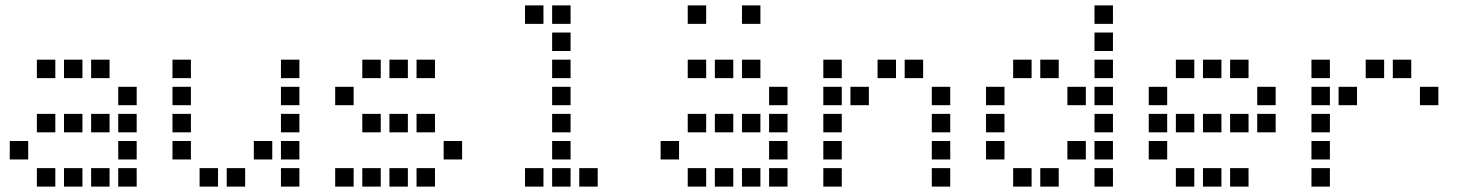

<svg xmlns="http://www.w3.org/2000/svg" viewBox="-20 -704 5440 708"><path d="M117 -484Q116 -484 116 -484Q116 -484 116 -483V-417Q116 -416 116 -416Q116 -416 117 -416H183Q184 -416 184 -416Q184 -416 184 -417V-483Q184 -484 184 -484Q184 -484 183 -484ZM217 -484Q216 -484 216 -484Q216 -484 216 -483V-417Q216 -416 216 -416Q216 -416 217 -416H283Q284 -416 284 -416Q284 -416 284 -417V-483Q284 -484 284 -484Q284 -484 283 -484ZM317 -484Q316 -484 316 -484Q316 -484 316 -483V-417Q316 -416 316 -416Q316 -416 317 -416H383Q384 -416 384 -416Q384 -416 384 -417V-483Q384 -484 384 -484Q384 -484 383 -484ZM417 -384Q416 -384 416 -384Q416 -384 416 -383V-317Q416 -316 416 -316Q416 -316 417 -316H483Q484 -316 484 -316Q484 -316 484 -317V-383Q484 -384 484 -384Q484 -384 483 -384ZM117 -284Q116 -284 116 -284Q116 -284 116 -283V-217Q116 -216 116 -216Q116 -216 117 -216H183Q184 -216 184 -216Q184 -216 184 -217V-283Q184 -284 184 -284Q184 -284 183 -284ZM217 -284Q216 -284 216 -284Q216 -284 216 -283V-217Q216 -216 216 -216Q216 -216 217 -216H283Q284 -216 284 -216Q284 -216 284 -217V-283Q284 -284 284 -284Q284 -284 283 -284ZM317 -284Q316 -284 316 -284Q316 -284 316 -283V-217Q316 -216 316 -216Q316 -216 317 -216H383Q384 -216 384 -216Q384 -216 384 -217V-283Q384 -284 384 -284Q384 -284 383 -284ZM417 -284Q416 -284 416 -284Q416 -284 416 -283V-217Q416 -216 416 -216Q416 -216 417 -216H483Q484 -216 484 -216Q484 -216 484 -217V-283Q484 -284 484 -284Q484 -284 483 -284ZM17 -184Q16 -184 16 -184Q16 -184 16 -183V-117Q16 -116 16 -116Q16 -116 17 -116H83Q84 -116 84 -116Q84 -116 84 -117V-183Q84 -184 84 -184Q84 -184 83 -184ZM417 -184Q416 -184 416 -184Q416 -184 416 -183V-117Q416 -116 416 -116Q416 -116 417 -116H483Q484 -116 484 -116Q484 -116 484 -117V-183Q484 -184 484 -184Q484 -184 483 -184ZM117 -84Q116 -84 116 -84Q116 -84 116 -83V-17Q116 -16 116 -16Q116 -16 117 -16H183Q184 -16 184 -16Q184 -16 184 -17V-83Q184 -84 184 -84Q184 -84 183 -84ZM217 -84Q216 -84 216 -84Q216 -84 216 -83V-17Q216 -16 216 -16Q216 -16 217 -16H283Q284 -16 284 -16Q284 -16 284 -17V-83Q284 -84 284 -84Q284 -84 283 -84ZM317 -84Q316 -84 316 -84Q316 -84 316 -83V-17Q316 -16 316 -16Q316 -16 317 -16H383Q384 -16 384 -16Q384 -16 384 -17V-83Q384 -84 384 -84Q384 -84 383 -84ZM417 -84Q416 -84 416 -84Q416 -84 416 -83V-17Q416 -16 416 -16Q416 -16 417 -16H483Q484 -16 484 -16Q484 -16 484 -17V-83Q484 -84 484 -84Q484 -84 483 -84Z M617 -484Q616 -484 616 -484Q616 -484 616 -483V-417Q616 -416 616 -416Q616 -416 617 -416H683Q684 -416 684 -416Q684 -416 684 -417V-483Q684 -484 684 -484Q684 -484 683 -484ZM1017 -484Q1016 -484 1016 -484Q1016 -484 1016 -483V-417Q1016 -416 1016 -416Q1016 -416 1017 -416H1083Q1084 -416 1084 -416Q1084 -416 1084 -417V-483Q1084 -484 1084 -484Q1084 -484 1083 -484ZM617 -384Q616 -384 616 -384Q616 -384 616 -383V-317Q616 -316 616 -316Q616 -316 617 -316H683Q684 -316 684 -316Q684 -316 684 -317V-383Q684 -384 684 -384Q684 -384 683 -384ZM1017 -384Q1016 -384 1016 -384Q1016 -384 1016 -383V-317Q1016 -316 1016 -316Q1016 -316 1017 -316H1083Q1084 -316 1084 -316Q1084 -316 1084 -317V-383Q1084 -384 1084 -384Q1084 -384 1083 -384ZM617 -284Q616 -284 616 -284Q616 -284 616 -283V-217Q616 -216 616 -216Q616 -216 617 -216H683Q684 -216 684 -216Q684 -216 684 -217V-283Q684 -284 684 -284Q684 -284 683 -284ZM1017 -284Q1016 -284 1016 -284Q1016 -284 1016 -283V-217Q1016 -216 1016 -216Q1016 -216 1017 -216H1083Q1084 -216 1084 -216Q1084 -216 1084 -217V-283Q1084 -284 1084 -284Q1084 -284 1083 -284ZM617 -184Q616 -184 616 -184Q616 -184 616 -183V-117Q616 -116 616 -116Q616 -116 617 -116H683Q684 -116 684 -116Q684 -116 684 -117V-183Q684 -184 684 -184Q684 -184 683 -184ZM917 -184Q916 -184 916 -184Q916 -184 916 -183V-117Q916 -116 916 -116Q916 -116 917 -116H983Q984 -116 984 -116Q984 -116 984 -117V-183Q984 -184 984 -184Q984 -184 983 -184ZM1017 -184Q1016 -184 1016 -184Q1016 -184 1016 -183V-117Q1016 -116 1016 -116Q1016 -116 1017 -116H1083Q1084 -116 1084 -116Q1084 -116 1084 -117V-183Q1084 -184 1084 -184Q1084 -184 1083 -184ZM717 -84Q716 -84 716 -84Q716 -84 716 -83V-17Q716 -16 716 -16Q716 -16 717 -16H783Q784 -16 784 -16Q784 -16 784 -17V-83Q784 -84 784 -84Q784 -84 783 -84ZM817 -84Q816 -84 816 -84Q816 -84 816 -83V-17Q816 -16 816 -16Q816 -16 817 -16H883Q884 -16 884 -16Q884 -16 884 -17V-83Q884 -84 884 -84Q884 -84 883 -84ZM1017 -84Q1016 -84 1016 -84Q1016 -84 1016 -83V-17Q1016 -16 1016 -16Q1016 -16 1017 -16H1083Q1084 -16 1084 -16Q1084 -16 1084 -17V-83Q1084 -84 1084 -84Q1084 -84 1083 -84Z M1317 -484Q1316 -484 1316 -484Q1316 -484 1316 -483V-417Q1316 -416 1316 -416Q1316 -416 1317 -416H1383Q1384 -416 1384 -416Q1384 -416 1384 -417V-483Q1384 -484 1384 -484Q1384 -484 1383 -484ZM1417 -484Q1416 -484 1416 -484Q1416 -484 1416 -483V-417Q1416 -416 1416 -416Q1416 -416 1417 -416H1483Q1484 -416 1484 -416Q1484 -416 1484 -417V-483Q1484 -484 1484 -484Q1484 -484 1483 -484ZM1517 -484Q1516 -484 1516 -484Q1516 -484 1516 -483V-417Q1516 -416 1516 -416Q1516 -416 1517 -416H1583Q1584 -416 1584 -416Q1584 -416 1584 -417V-483Q1584 -484 1584 -484Q1584 -484 1583 -484ZM1217 -384Q1216 -384 1216 -384Q1216 -384 1216 -383V-317Q1216 -316 1216 -316Q1216 -316 1217 -316H1283Q1284 -316 1284 -316Q1284 -316 1284 -317V-383Q1284 -384 1284 -384Q1284 -384 1283 -384ZM1317 -284Q1316 -284 1316 -284Q1316 -284 1316 -283V-217Q1316 -216 1316 -216Q1316 -216 1317 -216H1383Q1384 -216 1384 -216Q1384 -216 1384 -217V-283Q1384 -284 1384 -284Q1384 -284 1383 -284ZM1417 -284Q1416 -284 1416 -284Q1416 -284 1416 -283V-217Q1416 -216 1416 -216Q1416 -216 1417 -216H1483Q1484 -216 1484 -216Q1484 -216 1484 -217V-283Q1484 -284 1484 -284Q1484 -284 1483 -284ZM1517 -284Q1516 -284 1516 -284Q1516 -284 1516 -283V-217Q1516 -216 1516 -216Q1516 -216 1517 -216H1583Q1584 -216 1584 -216Q1584 -216 1584 -217V-283Q1584 -284 1584 -284Q1584 -284 1583 -284ZM1617 -184Q1616 -184 1616 -184Q1616 -184 1616 -183V-117Q1616 -116 1616 -116Q1616 -116 1617 -116H1683Q1684 -116 1684 -116Q1684 -116 1684 -117V-183Q1684 -184 1684 -184Q1684 -184 1683 -184ZM1217 -84Q1216 -84 1216 -84Q1216 -84 1216 -83V-17Q1216 -16 1216 -16Q1216 -16 1217 -16H1283Q1284 -16 1284 -16Q1284 -16 1284 -17V-83Q1284 -84 1284 -84Q1284 -84 1283 -84ZM1317 -84Q1316 -84 1316 -84Q1316 -84 1316 -83V-17Q1316 -16 1316 -16Q1316 -16 1317 -16H1383Q1384 -16 1384 -16Q1384 -16 1384 -17V-83Q1384 -84 1384 -84Q1384 -84 1383 -84ZM1417 -84Q1416 -84 1416 -84Q1416 -84 1416 -83V-17Q1416 -16 1416 -16Q1416 -16 1417 -16H1483Q1484 -16 1484 -16Q1484 -16 1484 -17V-83Q1484 -84 1484 -84Q1484 -84 1483 -84ZM1517 -84Q1516 -84 1516 -84Q1516 -84 1516 -83V-17Q1516 -16 1516 -16Q1516 -16 1517 -16H1583Q1584 -16 1584 -16Q1584 -16 1584 -17V-83Q1584 -84 1584 -84Q1584 -84 1583 -84Z M1917 -684Q1916 -684 1916 -684Q1916 -684 1916 -683V-617Q1916 -616 1916 -616Q1916 -616 1917 -616H1983Q1984 -616 1984 -616Q1984 -616 1984 -617V-683Q1984 -684 1984 -684Q1984 -684 1983 -684ZM2017 -684Q2016 -684 2016 -684Q2016 -684 2016 -683V-617Q2016 -616 2016 -616Q2016 -616 2017 -616H2083Q2084 -616 2084 -616Q2084 -616 2084 -617V-683Q2084 -684 2084 -684Q2084 -684 2083 -684ZM2017 -584Q2016 -584 2016 -584Q2016 -584 2016 -583V-517Q2016 -516 2016 -516Q2016 -516 2017 -516H2083Q2084 -516 2084 -516Q2084 -516 2084 -517V-583Q2084 -584 2084 -584Q2084 -584 2083 -584ZM2017 -484Q2016 -484 2016 -484Q2016 -484 2016 -483V-417Q2016 -416 2016 -416Q2016 -416 2017 -416H2083Q2084 -416 2084 -416Q2084 -416 2084 -417V-483Q2084 -484 2084 -484Q2084 -484 2083 -484ZM2017 -384Q2016 -384 2016 -384Q2016 -384 2016 -383V-317Q2016 -316 2016 -316Q2016 -316 2017 -316H2083Q2084 -316 2084 -316Q2084 -316 2084 -317V-383Q2084 -384 2084 -384Q2084 -384 2083 -384ZM2017 -284Q2016 -284 2016 -284Q2016 -284 2016 -283V-217Q2016 -216 2016 -216Q2016 -216 2017 -216H2083Q2084 -216 2084 -216Q2084 -216 2084 -217V-283Q2084 -284 2084 -284Q2084 -284 2083 -284ZM2017 -184Q2016 -184 2016 -184Q2016 -184 2016 -183V-117Q2016 -116 2016 -116Q2016 -116 2017 -116H2083Q2084 -116 2084 -116Q2084 -116 2084 -117V-183Q2084 -184 2084 -184Q2084 -184 2083 -184ZM1917 -84Q1916 -84 1916 -84Q1916 -84 1916 -83V-17Q1916 -16 1916 -16Q1916 -16 1917 -16H1983Q1984 -16 1984 -16Q1984 -16 1984 -17V-83Q1984 -84 1984 -84Q1984 -84 1983 -84ZM2017 -84Q2016 -84 2016 -84Q2016 -84 2016 -83V-17Q2016 -16 2016 -16Q2016 -16 2017 -16H2083Q2084 -16 2084 -16Q2084 -16 2084 -17V-83Q2084 -84 2084 -84Q2084 -84 2083 -84ZM2117 -84Q2116 -84 2116 -84Q2116 -84 2116 -83V-17Q2116 -16 2116 -16Q2116 -16 2117 -16H2183Q2184 -16 2184 -16Q2184 -16 2184 -17V-83Q2184 -84 2184 -84Q2184 -84 2183 -84Z M2517 -684Q2516 -684 2516 -684Q2516 -684 2516 -683V-617Q2516 -616 2516 -616Q2516 -616 2517 -616H2583Q2584 -616 2584 -616Q2584 -616 2584 -617V-683Q2584 -684 2584 -684Q2584 -684 2583 -684ZM2717 -684Q2716 -684 2716 -684Q2716 -684 2716 -683V-617Q2716 -616 2716 -616Q2716 -616 2717 -616H2783Q2784 -616 2784 -616Q2784 -616 2784 -617V-683Q2784 -684 2784 -684Q2784 -684 2783 -684ZM2517 -484Q2516 -484 2516 -484Q2516 -484 2516 -483V-417Q2516 -416 2516 -416Q2516 -416 2517 -416H2583Q2584 -416 2584 -416Q2584 -416 2584 -417V-483Q2584 -484 2584 -484Q2584 -484 2583 -484ZM2617 -484Q2616 -484 2616 -484Q2616 -484 2616 -483V-417Q2616 -416 2616 -416Q2616 -416 2617 -416H2683Q2684 -416 2684 -416Q2684 -416 2684 -417V-483Q2684 -484 2684 -484Q2684 -484 2683 -484ZM2717 -484Q2716 -484 2716 -484Q2716 -484 2716 -483V-417Q2716 -416 2716 -416Q2716 -416 2717 -416H2783Q2784 -416 2784 -416Q2784 -416 2784 -417V-483Q2784 -484 2784 -484Q2784 -484 2783 -484ZM2817 -384Q2816 -384 2816 -384Q2816 -384 2816 -383V-317Q2816 -316 2816 -316Q2816 -316 2817 -316H2883Q2884 -316 2884 -316Q2884 -316 2884 -317V-383Q2884 -384 2884 -384Q2884 -384 2883 -384ZM2517 -284Q2516 -284 2516 -284Q2516 -284 2516 -283V-217Q2516 -216 2516 -216Q2516 -216 2517 -216H2583Q2584 -216 2584 -216Q2584 -216 2584 -217V-283Q2584 -284 2584 -284Q2584 -284 2583 -284ZM2617 -284Q2616 -284 2616 -284Q2616 -284 2616 -283V-217Q2616 -216 2616 -216Q2616 -216 2617 -216H2683Q2684 -216 2684 -216Q2684 -216 2684 -217V-283Q2684 -284 2684 -284Q2684 -284 2683 -284ZM2717 -284Q2716 -284 2716 -284Q2716 -284 2716 -283V-217Q2716 -216 2716 -216Q2716 -216 2717 -216H2783Q2784 -216 2784 -216Q2784 -216 2784 -217V-283Q2784 -284 2784 -284Q2784 -284 2783 -284ZM2817 -284Q2816 -284 2816 -284Q2816 -284 2816 -283V-217Q2816 -216 2816 -216Q2816 -216 2817 -216H2883Q2884 -216 2884 -216Q2884 -216 2884 -217V-283Q2884 -284 2884 -284Q2884 -284 2883 -284ZM2417 -184Q2416 -184 2416 -184Q2416 -184 2416 -183V-117Q2416 -116 2416 -116Q2416 -116 2417 -116H2483Q2484 -116 2484 -116Q2484 -116 2484 -117V-183Q2484 -184 2484 -184Q2484 -184 2483 -184ZM2817 -184Q2816 -184 2816 -184Q2816 -184 2816 -183V-117Q2816 -116 2816 -116Q2816 -116 2817 -116H2883Q2884 -116 2884 -116Q2884 -116 2884 -117V-183Q2884 -184 2884 -184Q2884 -184 2883 -184ZM2517 -84Q2516 -84 2516 -84Q2516 -84 2516 -83V-17Q2516 -16 2516 -16Q2516 -16 2517 -16H2583Q2584 -16 2584 -16Q2584 -16 2584 -17V-83Q2584 -84 2584 -84Q2584 -84 2583 -84ZM2617 -84Q2616 -84 2616 -84Q2616 -84 2616 -83V-17Q2616 -16 2616 -16Q2616 -16 2617 -16H2683Q2684 -16 2684 -16Q2684 -16 2684 -17V-83Q2684 -84 2684 -84Q2684 -84 2683 -84ZM2717 -84Q2716 -84 2716 -84Q2716 -84 2716 -83V-17Q2716 -16 2716 -16Q2716 -16 2717 -16H2783Q2784 -16 2784 -16Q2784 -16 2784 -17V-83Q2784 -84 2784 -84Q2784 -84 2783 -84ZM2817 -84Q2816 -84 2816 -84Q2816 -84 2816 -83V-17Q2816 -16 2816 -16Q2816 -16 2817 -16H2883Q2884 -16 2884 -16Q2884 -16 2884 -17V-83Q2884 -84 2884 -84Q2884 -84 2883 -84Z M3017 -484Q3016 -484 3016 -484Q3016 -484 3016 -483V-417Q3016 -416 3016 -416Q3016 -416 3017 -416H3083Q3084 -416 3084 -416Q3084 -416 3084 -417V-483Q3084 -484 3084 -484Q3084 -484 3083 -484ZM3217 -484Q3216 -484 3216 -484Q3216 -484 3216 -483V-417Q3216 -416 3216 -416Q3216 -416 3217 -416H3283Q3284 -416 3284 -416Q3284 -416 3284 -417V-483Q3284 -484 3284 -484Q3284 -484 3283 -484ZM3317 -484Q3316 -484 3316 -484Q3316 -484 3316 -483V-417Q3316 -416 3316 -416Q3316 -416 3317 -416H3383Q3384 -416 3384 -416Q3384 -416 3384 -417V-483Q3384 -484 3384 -484Q3384 -484 3383 -484ZM3017 -384Q3016 -384 3016 -384Q3016 -384 3016 -383V-317Q3016 -316 3016 -316Q3016 -316 3017 -316H3083Q3084 -316 3084 -316Q3084 -316 3084 -317V-383Q3084 -384 3084 -384Q3084 -384 3083 -384ZM3117 -384Q3116 -384 3116 -384Q3116 -384 3116 -383V-317Q3116 -316 3116 -316Q3116 -316 3117 -316H3183Q3184 -316 3184 -316Q3184 -316 3184 -317V-383Q3184 -384 3184 -384Q3184 -384 3183 -384ZM3417 -384Q3416 -384 3416 -384Q3416 -384 3416 -383V-317Q3416 -316 3416 -316Q3416 -316 3417 -316H3483Q3484 -316 3484 -316Q3484 -316 3484 -317V-383Q3484 -384 3484 -384Q3484 -384 3483 -384ZM3017 -284Q3016 -284 3016 -284Q3016 -284 3016 -283V-217Q3016 -216 3016 -216Q3016 -216 3017 -216H3083Q3084 -216 3084 -216Q3084 -216 3084 -217V-283Q3084 -284 3084 -284Q3084 -284 3083 -284ZM3417 -284Q3416 -284 3416 -284Q3416 -284 3416 -283V-217Q3416 -216 3416 -216Q3416 -216 3417 -216H3483Q3484 -216 3484 -216Q3484 -216 3484 -217V-283Q3484 -284 3484 -284Q3484 -284 3483 -284ZM3017 -184Q3016 -184 3016 -184Q3016 -184 3016 -183V-117Q3016 -116 3016 -116Q3016 -116 3017 -116H3083Q3084 -116 3084 -116Q3084 -116 3084 -117V-183Q3084 -184 3084 -184Q3084 -184 3083 -184ZM3417 -184Q3416 -184 3416 -184Q3416 -184 3416 -183V-117Q3416 -116 3416 -116Q3416 -116 3417 -116H3483Q3484 -116 3484 -116Q3484 -116 3484 -117V-183Q3484 -184 3484 -184Q3484 -184 3483 -184ZM3017 -84Q3016 -84 3016 -84Q3016 -84 3016 -83V-17Q3016 -16 3016 -16Q3016 -16 3017 -16H3083Q3084 -16 3084 -16Q3084 -16 3084 -17V-83Q3084 -84 3084 -84Q3084 -84 3083 -84ZM3417 -84Q3416 -84 3416 -84Q3416 -84 3416 -83V-17Q3416 -16 3416 -16Q3416 -16 3417 -16H3483Q3484 -16 3484 -16Q3484 -16 3484 -17V-83Q3484 -84 3484 -84Q3484 -84 3483 -84Z M4017 -684Q4016 -684 4016 -684Q4016 -684 4016 -683V-617Q4016 -616 4016 -616Q4016 -616 4017 -616H4083Q4084 -616 4084 -616Q4084 -616 4084 -617V-683Q4084 -684 4084 -684Q4084 -684 4083 -684ZM4017 -584Q4016 -584 4016 -584Q4016 -584 4016 -583V-517Q4016 -516 4016 -516Q4016 -516 4017 -516H4083Q4084 -516 4084 -516Q4084 -516 4084 -517V-583Q4084 -584 4084 -584Q4084 -584 4083 -584ZM3717 -484Q3716 -484 3716 -484Q3716 -484 3716 -483V-417Q3716 -416 3716 -416Q3716 -416 3717 -416H3783Q3784 -416 3784 -416Q3784 -416 3784 -417V-483Q3784 -484 3784 -484Q3784 -484 3783 -484ZM3817 -484Q3816 -484 3816 -484Q3816 -484 3816 -483V-417Q3816 -416 3816 -416Q3816 -416 3817 -416H3883Q3884 -416 3884 -416Q3884 -416 3884 -417V-483Q3884 -484 3884 -484Q3884 -484 3883 -484ZM4017 -484Q4016 -484 4016 -484Q4016 -484 4016 -483V-417Q4016 -416 4016 -416Q4016 -416 4017 -416H4083Q4084 -416 4084 -416Q4084 -416 4084 -417V-483Q4084 -484 4084 -484Q4084 -484 4083 -484ZM3617 -384Q3616 -384 3616 -384Q3616 -384 3616 -383V-317Q3616 -316 3616 -316Q3616 -316 3617 -316H3683Q3684 -316 3684 -316Q3684 -316 3684 -317V-383Q3684 -384 3684 -384Q3684 -384 3683 -384ZM3917 -384Q3916 -384 3916 -384Q3916 -384 3916 -383V-317Q3916 -316 3916 -316Q3916 -316 3917 -316H3983Q3984 -316 3984 -316Q3984 -316 3984 -317V-383Q3984 -384 3984 -384Q3984 -384 3983 -384ZM4017 -384Q4016 -384 4016 -384Q4016 -384 4016 -383V-317Q4016 -316 4016 -316Q4016 -316 4017 -316H4083Q4084 -316 4084 -316Q4084 -316 4084 -317V-383Q4084 -384 4084 -384Q4084 -384 4083 -384ZM3617 -284Q3616 -284 3616 -284Q3616 -284 3616 -283V-217Q3616 -216 3616 -216Q3616 -216 3617 -216H3683Q3684 -216 3684 -216Q3684 -216 3684 -217V-283Q3684 -284 3684 -284Q3684 -284 3683 -284ZM4017 -284Q4016 -284 4016 -284Q4016 -284 4016 -283V-217Q4016 -216 4016 -216Q4016 -216 4017 -216H4083Q4084 -216 4084 -216Q4084 -216 4084 -217V-283Q4084 -284 4084 -284Q4084 -284 4083 -284ZM3617 -184Q3616 -184 3616 -184Q3616 -184 3616 -183V-117Q3616 -116 3616 -116Q3616 -116 3617 -116H3683Q3684 -116 3684 -116Q3684 -116 3684 -117V-183Q3684 -184 3684 -184Q3684 -184 3683 -184ZM3917 -184Q3916 -184 3916 -184Q3916 -184 3916 -183V-117Q3916 -116 3916 -116Q3916 -116 3917 -116H3983Q3984 -116 3984 -116Q3984 -116 3984 -117V-183Q3984 -184 3984 -184Q3984 -184 3983 -184ZM4017 -184Q4016 -184 4016 -184Q4016 -184 4016 -183V-117Q4016 -116 4016 -116Q4016 -116 4017 -116H4083Q4084 -116 4084 -116Q4084 -116 4084 -117V-183Q4084 -184 4084 -184Q4084 -184 4083 -184ZM3717 -84Q3716 -84 3716 -84Q3716 -84 3716 -83V-17Q3716 -16 3716 -16Q3716 -16 3717 -16H3783Q3784 -16 3784 -16Q3784 -16 3784 -17V-83Q3784 -84 3784 -84Q3784 -84 3783 -84ZM3817 -84Q3816 -84 3816 -84Q3816 -84 3816 -83V-17Q3816 -16 3816 -16Q3816 -16 3817 -16H3883Q3884 -16 3884 -16Q3884 -16 3884 -17V-83Q3884 -84 3884 -84Q3884 -84 3883 -84ZM4017 -84Q4016 -84 4016 -84Q4016 -84 4016 -83V-17Q4016 -16 4016 -16Q4016 -16 4017 -16H4083Q4084 -16 4084 -16Q4084 -16 4084 -17V-83Q4084 -84 4084 -84Q4084 -84 4083 -84Z M4317 -484Q4316 -484 4316 -484Q4316 -484 4316 -483V-417Q4316 -416 4316 -416Q4316 -416 4317 -416H4383Q4384 -416 4384 -416Q4384 -416 4384 -417V-483Q4384 -484 4384 -484Q4384 -484 4383 -484ZM4417 -484Q4416 -484 4416 -484Q4416 -484 4416 -483V-417Q4416 -416 4416 -416Q4416 -416 4417 -416H4483Q4484 -416 4484 -416Q4484 -416 4484 -417V-483Q4484 -484 4484 -484Q4484 -484 4483 -484ZM4517 -484Q4516 -484 4516 -484Q4516 -484 4516 -483V-417Q4516 -416 4516 -416Q4516 -416 4517 -416H4583Q4584 -416 4584 -416Q4584 -416 4584 -417V-483Q4584 -484 4584 -484Q4584 -484 4583 -484ZM4217 -384Q4216 -384 4216 -384Q4216 -384 4216 -383V-317Q4216 -316 4216 -316Q4216 -316 4217 -316H4283Q4284 -316 4284 -316Q4284 -316 4284 -317V-383Q4284 -384 4284 -384Q4284 -384 4283 -384ZM4617 -384Q4616 -384 4616 -384Q4616 -384 4616 -383V-317Q4616 -316 4616 -316Q4616 -316 4617 -316H4683Q4684 -316 4684 -316Q4684 -316 4684 -317V-383Q4684 -384 4684 -384Q4684 -384 4683 -384ZM4217 -284Q4216 -284 4216 -284Q4216 -284 4216 -283V-217Q4216 -216 4216 -216Q4216 -216 4217 -216H4283Q4284 -216 4284 -216Q4284 -216 4284 -217V-283Q4284 -284 4284 -284Q4284 -284 4283 -284ZM4317 -284Q4316 -284 4316 -284Q4316 -284 4316 -283V-217Q4316 -216 4316 -216Q4316 -216 4317 -216H4383Q4384 -216 4384 -216Q4384 -216 4384 -217V-283Q4384 -284 4384 -284Q4384 -284 4383 -284ZM4417 -284Q4416 -284 4416 -284Q4416 -284 4416 -283V-217Q4416 -216 4416 -216Q4416 -216 4417 -216H4483Q4484 -216 4484 -216Q4484 -216 4484 -217V-283Q4484 -284 4484 -284Q4484 -284 4483 -284ZM4517 -284Q4516 -284 4516 -284Q4516 -284 4516 -283V-217Q4516 -216 4516 -216Q4516 -216 4517 -216H4583Q4584 -216 4584 -216Q4584 -216 4584 -217V-283Q4584 -284 4584 -284Q4584 -284 4583 -284ZM4617 -284Q4616 -284 4616 -284Q4616 -284 4616 -283V-217Q4616 -216 4616 -216Q4616 -216 4617 -216H4683Q4684 -216 4684 -216Q4684 -216 4684 -217V-283Q4684 -284 4684 -284Q4684 -284 4683 -284ZM4217 -184Q4216 -184 4216 -184Q4216 -184 4216 -183V-117Q4216 -116 4216 -116Q4216 -116 4217 -116H4283Q4284 -116 4284 -116Q4284 -116 4284 -117V-183Q4284 -184 4284 -184Q4284 -184 4283 -184ZM4317 -84Q4316 -84 4316 -84Q4316 -84 4316 -83V-17Q4316 -16 4316 -16Q4316 -16 4317 -16H4383Q4384 -16 4384 -16Q4384 -16 4384 -17V-83Q4384 -84 4384 -84Q4384 -84 4383 -84ZM4417 -84Q4416 -84 4416 -84Q4416 -84 4416 -83V-17Q4416 -16 4416 -16Q4416 -16 4417 -16H4483Q4484 -16 4484 -16Q4484 -16 4484 -17V-83Q4484 -84 4484 -84Q4484 -84 4483 -84ZM4517 -84Q4516 -84 4516 -84Q4516 -84 4516 -83V-17Q4516 -16 4516 -16Q4516 -16 4517 -16H4583Q4584 -16 4584 -16Q4584 -16 4584 -17V-83Q4584 -84 4584 -84Q4584 -84 4583 -84Z M4817 -484Q4816 -484 4816 -484Q4816 -484 4816 -483V-417Q4816 -416 4816 -416Q4816 -416 4817 -416H4883Q4884 -416 4884 -416Q4884 -416 4884 -417V-483Q4884 -484 4884 -484Q4884 -484 4883 -484ZM5017 -484Q5016 -484 5016 -484Q5016 -484 5016 -483V-417Q5016 -416 5016 -416Q5016 -416 5017 -416H5083Q5084 -416 5084 -416Q5084 -416 5084 -417V-483Q5084 -484 5084 -484Q5084 -484 5083 -484ZM5117 -484Q5116 -484 5116 -484Q5116 -484 5116 -483V-417Q5116 -416 5116 -416Q5116 -416 5117 -416H5183Q5184 -416 5184 -416Q5184 -416 5184 -417V-483Q5184 -484 5184 -484Q5184 -484 5183 -484ZM4817 -384Q4816 -384 4816 -384Q4816 -384 4816 -383V-317Q4816 -316 4816 -316Q4816 -316 4817 -316H4883Q4884 -316 4884 -316Q4884 -316 4884 -317V-383Q4884 -384 4884 -384Q4884 -384 4883 -384ZM4917 -384Q4916 -384 4916 -384Q4916 -384 4916 -383V-317Q4916 -316 4916 -316Q4916 -316 4917 -316H4983Q4984 -316 4984 -316Q4984 -316 4984 -317V-383Q4984 -384 4984 -384Q4984 -384 4983 -384ZM5217 -384Q5216 -384 5216 -384Q5216 -384 5216 -383V-317Q5216 -316 5216 -316Q5216 -316 5217 -316H5283Q5284 -316 5284 -316Q5284 -316 5284 -317V-383Q5284 -384 5284 -384Q5284 -384 5283 -384ZM4817 -284Q4816 -284 4816 -284Q4816 -284 4816 -283V-217Q4816 -216 4816 -216Q4816 -216 4817 -216H4883Q4884 -216 4884 -216Q4884 -216 4884 -217V-283Q4884 -284 4884 -284Q4884 -284 4883 -284ZM4817 -184Q4816 -184 4816 -184Q4816 -184 4816 -183V-117Q4816 -116 4816 -116Q4816 -116 4817 -116H4883Q4884 -116 4884 -116Q4884 -116 4884 -117V-183Q4884 -184 4884 -184Q4884 -184 4883 -184ZM4817 -84Q4816 -84 4816 -84Q4816 -84 4816 -83V-17Q4816 -16 4816 -16Q4816 -16 4817 -16H4883Q4884 -16 4884 -16Q4884 -16 4884 -17V-83Q4884 -84 4884 -84Q4884 -84 4883 -84Z"/></svg>

Font: Doto SemiBold
Style: Regular
Weight: 600
Monospace: yes
Version: Version 1.000